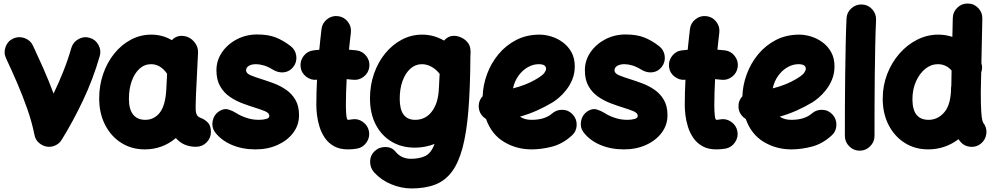

<svg xmlns="http://www.w3.org/2000/svg" viewBox="-20 -768 5606 1085"><path d="M54.7 -550.3Q85.9 -564.5 118.9 -552.7Q151.9 -541 166.5 -509.8Q194.3 -450.7 224.9 -381.6Q255.4 -312.5 282.7 -239.3Q313 -301.8 338.6 -366.5Q364.3 -431.2 383.3 -497.6Q393.1 -530.3 423.6 -547.1Q454.1 -564 486.8 -554.2Q519.5 -544.9 536.4 -514.2Q553.2 -483.4 543.5 -450.7Q506.3 -321.3 449.5 -201.4Q392.6 -81.5 328.6 22Q312 49.3 279.8 58.6Q245.1 67.9 213.4 48.8Q181.6 29.8 174.8 -5.9Q160.6 -77.1 134.3 -152.3Q107.9 -227.5 76.4 -300.5Q44.9 -373.5 14.2 -438.5Q-0.5 -469.7 11.5 -502.9Q23.4 -536.1 54.7 -550.3Z M1087.9 61.5Q1016.6 61.5 973.6 12.2Q897.9 76.2 798.3 76.2Q724.1 76.2 665.8 39.6Q607.4 2.9 574 -62.3Q540.5 -127.4 540.5 -211.9Q540.5 -285.6 563.2 -350.8Q585.9 -416 626.2 -465.8Q666.5 -515.6 720 -543.9Q773.4 -572.3 835.4 -572.3Q897.9 -572.3 951.2 -541Q978.5 -570.3 1019.5 -564.5Q1054.2 -559.6 1077.6 -531.5Q1101.1 -503.4 1099.1 -470.2L1087.9 -241.7Q1087.4 -228 1086.7 -208.3Q1085.9 -188.5 1085.7 -170.7Q1085.4 -152.8 1085.9 -143.6Q1086.9 -129.9 1092.3 -118.9Q1097.7 -107.9 1115.7 -101.1Q1135.7 -93.8 1153.8 -76.2Q1171.9 -58.6 1171.9 -22Q1171.9 12.2 1147.2 36.9Q1122.6 61.5 1087.9 61.5ZM800.8 -90.8Q851.1 -90.8 883.1 -131.6Q915 -172.4 919.9 -263.7Q919.9 -264.2 919.9 -265.1L924.3 -351.1Q886.7 -405.3 833.5 -405.3Q796.4 -405.3 768.1 -379.4Q739.7 -353.5 724.1 -309.1Q708.5 -264.6 708.5 -209.5Q708.5 -150.4 732.4 -120.6Q756.3 -90.8 800.8 -90.8Z M1637.7 -390.1Q1616.7 -363.3 1584.7 -359.4Q1552.7 -355.5 1521 -375Q1495.1 -391.1 1470.9 -398.2Q1446.8 -405.3 1426.8 -405.3Q1401.4 -405.3 1386 -395.8Q1370.6 -386.2 1370.6 -370.6Q1370.6 -353.5 1395.5 -343Q1420.4 -332.5 1456.5 -321.3Q1489.7 -311 1526.9 -297.1Q1564 -283.2 1596.4 -261Q1628.9 -238.8 1649.4 -203.9Q1669.9 -168.9 1669.9 -116.7Q1669.9 -62 1637.5 -18.3Q1605 25.4 1549.3 50.8Q1493.7 76.2 1423.8 76.2Q1349.1 76.2 1289.3 50.5Q1229.5 24.9 1193.8 -22.5Q1174.8 -50.8 1181.9 -85.2Q1189 -119.6 1217.3 -138.7Q1245.6 -157.2 1271 -149.2Q1296.4 -141.1 1313.5 -129.9Q1336.4 -114.7 1370.4 -102.8Q1404.3 -90.8 1443.8 -90.8Q1465.8 -90.8 1483.9 -95.7Q1502 -100.6 1502 -112.8Q1502 -129.4 1478 -139.4Q1454.1 -149.4 1418.9 -160.2Q1385.7 -170.4 1348.4 -184.6Q1311 -198.7 1277.8 -221.7Q1244.6 -244.6 1223.9 -280.8Q1203.1 -316.9 1203.1 -371.1Q1203.1 -426.3 1234.4 -472.2Q1265.6 -518.1 1318.1 -545.7Q1370.6 -573.2 1433.1 -573.2Q1494.6 -573.2 1537.1 -556.9Q1579.6 -540.5 1622.6 -507.3Q1649.9 -486.3 1654.3 -451.9Q1658.7 -417.5 1637.7 -390.1Z M2066.9 -389.6Q2062.5 -355.5 2034.9 -334.2Q2007.3 -313 1973.1 -317.4Q1956.5 -319.3 1939 -320.8Q1937 -284.2 1935.8 -247.3Q1934.6 -210.4 1934.6 -173.3Q1934.6 -140.6 1937.3 -115.7Q1939.9 -90.8 1946.3 -90.8Q1954.6 -90.8 1967.8 -93.3Q2001.5 -99.6 2030 -79.6Q2058.6 -59.6 2064.9 -26.4Q2071.3 7.3 2051.5 36.4Q2031.7 65.4 1998 71.8Q1984.4 74.2 1971.4 75.2Q1958.5 76.2 1946.3 76.2Q1899.4 76.2 1867.7 58.3Q1835.9 40.5 1816.2 11.7Q1796.4 -17.1 1785.9 -50.8Q1775.4 -84.5 1771.5 -116.7Q1767.6 -148.9 1767.6 -173.3Q1767.6 -209.5 1768.6 -245.6Q1769.5 -281.7 1771.5 -317.4Q1737.8 -313.5 1710.2 -334.7Q1682.6 -356 1678.7 -390.1Q1674.8 -424.3 1696 -451.9Q1717.3 -479.5 1751.5 -483.4Q1767.6 -485.4 1784.2 -486.8Q1787.1 -516.1 1790.3 -545.4Q1793.5 -574.7 1796.9 -603.5Q1800.8 -637.7 1828.1 -659.2Q1855.5 -680.7 1889.6 -676.8Q1923.8 -672.9 1945.3 -645.5Q1966.8 -618.2 1962.9 -584Q1960 -559.6 1957.3 -535.6Q1954.6 -511.7 1952.1 -487.3Q1974.1 -485.8 1994.6 -483.4Q2028.8 -479 2050 -451.4Q2071.3 -423.8 2066.9 -389.6Z M2543.9 -565.4Q2547.4 -565.4 2550.8 -565.4Q2555.2 -564.9 2559.6 -564.5Q2571.8 -562.5 2583.5 -557.1Q2606.4 -547.9 2621.8 -529.1Q2637.2 -510.3 2638.2 -488.3Q2639.6 -479 2639.2 -470.2L2638.2 -448.7Q2637.2 -272.5 2627 -145.3Q2616.7 -18.1 2593.8 67.6Q2570.8 153.3 2532.7 203.6Q2494.6 253.9 2438.5 275.4Q2382.3 296.9 2305.2 296.9Q2249 296.9 2191.9 273.7Q2134.8 250.5 2094.2 206.1Q2071.3 180.2 2071.5 145.3Q2071.8 110.4 2095.7 87.4Q2121.6 62.5 2157.7 62.7Q2193.8 63 2214.4 88.4Q2233.4 111.3 2255.9 120.4Q2278.3 129.4 2300.3 129.4Q2351.6 129.4 2384.3 113Q2417 96.7 2435.5 45.4Q2382.8 66.4 2323.7 66.4Q2249.5 66.4 2192.4 32.2Q2135.3 -2 2103 -64.7Q2070.8 -127.4 2070.8 -211.9Q2070.8 -286.6 2093.8 -352.1Q2116.7 -417.5 2157.2 -466.8Q2197.8 -516.1 2251.2 -544.2Q2304.7 -572.3 2365.7 -572.3Q2431.2 -572.3 2489.3 -538.6Q2495.1 -545.4 2502.4 -550.8Q2520.5 -565.4 2543.9 -565.4ZM2326.2 -90.8Q2384.3 -90.8 2420.2 -137.5Q2456.1 -184.1 2460 -265.1L2464.4 -350.6Q2444.8 -376 2418.5 -390.6Q2392.1 -405.3 2363.8 -405.3Q2327.6 -405.3 2299.3 -380.1Q2271 -355 2254.9 -310.8Q2238.8 -266.6 2238.8 -209.5Q2238.8 -90.8 2326.2 -90.8Z M3211.4 -2Q3159.2 45.4 3099.4 60.8Q3039.6 76.2 2983.9 76.2Q2898.4 76.2 2827.9 33.7Q2757.3 -8.8 2726.6 -95.7Q2709.5 -106 2698.2 -123Q2687 -140.1 2685.5 -161.6Q2683.1 -197.8 2707.5 -224.1Q2709.5 -287.1 2732.2 -348.9Q2754.9 -410.6 2796.6 -461.2Q2838.4 -511.7 2897 -542Q2955.6 -572.3 3029.3 -572.3Q3061.5 -572.3 3096.2 -561.5Q3130.9 -550.8 3160.9 -528.6Q3190.9 -506.3 3209.5 -472.7Q3228 -439 3228 -393.1Q3228 -352.5 3214.1 -318.8Q3200.2 -285.2 3179.4 -259Q3158.7 -232.9 3137.9 -215.6Q3117.2 -198.2 3103.5 -189.9Q3058.6 -163.1 3012.7 -142.8Q2966.8 -122.6 2918.5 -108.9Q2943.8 -90.8 2983.9 -90.8Q3022.9 -90.8 3052 -100.3Q3081.1 -109.9 3099.1 -126Q3125 -148.9 3159.7 -147.5Q3194.3 -146 3217.3 -120.1Q3240.2 -94.7 3238.8 -59.8Q3237.3 -24.9 3211.4 -2ZM3024.4 -405.3Q2992.7 -405.3 2962.6 -388.2Q2932.6 -371.1 2910.2 -340.3Q2887.7 -309.6 2878.9 -268.6Q2954.1 -287.1 3011.2 -321.3Q3045.9 -341.8 3055.9 -355.7Q3065.9 -369.6 3065.9 -378.9Q3065.9 -405.3 3024.4 -405.3Z M3719.7 -390.1Q3698.7 -363.3 3666.7 -359.4Q3634.8 -355.5 3603 -375Q3577.1 -391.1 3553 -398.2Q3528.8 -405.3 3508.8 -405.3Q3483.4 -405.3 3468 -395.8Q3452.6 -386.2 3452.6 -370.6Q3452.6 -353.5 3477.5 -343Q3502.4 -332.5 3538.6 -321.3Q3571.8 -311 3608.9 -297.1Q3646 -283.2 3678.5 -261Q3710.9 -238.8 3731.4 -203.9Q3752 -168.9 3752 -116.7Q3752 -62 3719.5 -18.3Q3687 25.4 3631.3 50.8Q3575.7 76.2 3505.9 76.2Q3431.2 76.2 3371.3 50.5Q3311.5 24.9 3275.9 -22.5Q3256.8 -50.8 3263.9 -85.2Q3271 -119.6 3299.3 -138.7Q3327.6 -157.2 3353 -149.2Q3378.4 -141.1 3395.5 -129.9Q3418.5 -114.7 3452.4 -102.8Q3486.3 -90.8 3525.9 -90.8Q3547.9 -90.8 3565.9 -95.7Q3584 -100.6 3584 -112.8Q3584 -129.4 3560.1 -139.4Q3536.1 -149.4 3501 -160.2Q3467.8 -170.4 3430.4 -184.6Q3393.1 -198.7 3359.9 -221.7Q3326.7 -244.6 3305.9 -280.8Q3285.2 -316.9 3285.2 -371.1Q3285.2 -426.3 3316.4 -472.2Q3347.7 -518.1 3400.1 -545.7Q3452.6 -573.2 3515.1 -573.2Q3576.7 -573.2 3619.1 -556.9Q3661.6 -540.5 3704.6 -507.3Q3731.9 -486.3 3736.3 -451.9Q3740.7 -417.5 3719.7 -390.1Z M4148.9 -389.6Q4144.5 -355.5 4116.9 -334.2Q4089.4 -313 4055.2 -317.4Q4038.6 -319.3 4021 -320.8Q4019 -284.2 4017.8 -247.3Q4016.6 -210.4 4016.6 -173.3Q4016.6 -140.6 4019.3 -115.7Q4022 -90.8 4028.3 -90.8Q4036.6 -90.8 4049.8 -93.3Q4083.5 -99.6 4112.1 -79.6Q4140.6 -59.6 4147 -26.4Q4153.3 7.3 4133.5 36.4Q4113.8 65.4 4080.1 71.8Q4066.4 74.2 4053.5 75.2Q4040.5 76.2 4028.3 76.2Q3981.4 76.2 3949.7 58.3Q3918 40.5 3898.2 11.7Q3878.4 -17.1 3867.9 -50.8Q3857.4 -84.5 3853.5 -116.7Q3849.6 -148.9 3849.6 -173.3Q3849.6 -209.5 3850.6 -245.6Q3851.6 -281.7 3853.5 -317.4Q3819.8 -313.5 3792.2 -334.7Q3764.6 -356 3760.7 -390.1Q3756.8 -424.3 3778.1 -451.9Q3799.3 -479.5 3833.5 -483.4Q3849.6 -485.4 3866.2 -486.8Q3869.1 -516.1 3872.3 -545.4Q3875.5 -574.7 3878.9 -603.5Q3882.8 -637.7 3910.2 -659.2Q3937.5 -680.7 3971.7 -676.8Q4005.9 -672.9 4027.3 -645.5Q4048.8 -618.2 4044.9 -584Q4042 -559.6 4039.3 -535.6Q4036.6 -511.7 4034.2 -487.3Q4056.2 -485.8 4076.7 -483.4Q4110.8 -479 4132.1 -451.4Q4153.3 -423.8 4148.9 -389.6Z M4679.2 -2Q4627 45.4 4567.1 60.8Q4507.3 76.2 4451.7 76.2Q4366.2 76.2 4295.7 33.7Q4225.1 -8.8 4194.3 -95.7Q4177.2 -106 4166 -123Q4154.8 -140.1 4153.3 -161.6Q4150.9 -197.8 4175.3 -224.1Q4177.2 -287.1 4200 -348.9Q4222.7 -410.6 4264.4 -461.2Q4306.2 -511.7 4364.7 -542Q4423.3 -572.3 4497.1 -572.3Q4529.3 -572.3 4564 -561.5Q4598.6 -550.8 4628.7 -528.6Q4658.7 -506.3 4677.2 -472.7Q4695.8 -439 4695.8 -393.1Q4695.8 -352.5 4681.9 -318.8Q4668 -285.2 4647.2 -259Q4626.5 -232.9 4605.7 -215.6Q4585 -198.2 4571.3 -189.9Q4526.4 -163.1 4480.5 -142.8Q4434.6 -122.6 4386.2 -108.9Q4411.6 -90.8 4451.7 -90.8Q4490.7 -90.8 4519.8 -100.3Q4548.8 -109.9 4566.9 -126Q4592.8 -148.9 4627.4 -147.5Q4662.1 -146 4685.1 -120.1Q4708 -94.7 4706.5 -59.8Q4705.1 -24.9 4679.2 -2ZM4492.2 -405.3Q4460.4 -405.3 4430.4 -388.2Q4400.4 -371.1 4377.9 -340.3Q4355.5 -309.6 4346.7 -268.6Q4421.9 -287.1 4479 -321.3Q4513.7 -341.8 4523.7 -355.7Q4533.7 -369.6 4533.7 -378.9Q4533.7 -405.3 4492.2 -405.3Z M4851.1 -742.7Q4885.7 -741.2 4908.9 -715.6Q4932.1 -689.9 4930.7 -655.3Q4927.7 -593.8 4926 -511.5Q4924.3 -429.2 4923.3 -338.4Q4922.4 -247.6 4922.1 -159.7Q4921.9 -71.8 4921.9 0Q4921.9 34.2 4897.2 58.8Q4872.6 83.5 4837.9 83.5Q4803.7 83.5 4779.1 58.8Q4754.4 34.2 4754.4 0Q4754.4 -72.3 4754.6 -160.2Q4754.9 -248 4756.1 -339.6Q4757.3 -431.2 4759 -514.9Q4760.7 -598.6 4763.7 -663.1Q4765.1 -697.8 4791 -720.9Q4816.9 -744.1 4851.1 -742.7Z M5282.2 -572.3Q5323.7 -572.3 5361.8 -559.6L5364.3 -666.5Q5365.2 -701.2 5390.4 -725.1Q5415.5 -749 5449.7 -748Q5484.4 -747.6 5508.3 -722.4Q5532.2 -697.3 5531.2 -662.6L5525.9 -411.1Q5534.2 -385.7 5524.9 -358.9L5522.5 -248.5Q5522.5 -172.9 5525.1 -136.7Q5527.8 -100.6 5531 -89.1Q5534.2 -77.6 5535.6 -75.2Q5557.6 -48.8 5554 -13.9Q5550.3 21 5523.9 43Q5497.6 64.9 5462.4 61.5Q5427.2 58.1 5405.8 31.2Q5400.9 24.9 5396.5 18.6Q5320.3 76.2 5225.1 76.2Q5150.9 76.2 5092.8 39.6Q5034.7 2.9 5001.5 -61.8Q4968.3 -126.5 4968.3 -210Q4968.3 -283.7 4993.4 -349.1Q5018.6 -414.6 5062.5 -464.8Q5106.4 -515.1 5163.1 -543.7Q5219.7 -572.3 5282.2 -572.3ZM5136.2 -207Q5136.2 -90.8 5227.5 -90.8Q5280.3 -90.8 5317.1 -134.5Q5354 -178.2 5354.5 -272.9Q5354.5 -278.3 5356 -283.7L5357.4 -369.1Q5344.2 -385.7 5324.2 -395.5Q5304.2 -405.3 5279.8 -405.3Q5241.2 -405.3 5208.5 -378.7Q5175.8 -352.1 5156 -307.1Q5136.2 -262.2 5136.2 -207Z"/></svg>

Font: Mikhak Black
Style: Regular
Weight: 900
Designer: Amin Abedi
Version: Version 3.3